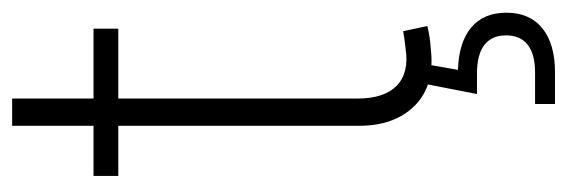

<svg xmlns="http://www.w3.org/2000/svg" viewBox="-323 -389 916 310"><g transform="rotate(-90 135.0 -234.0)"><path d="M243.7 -541V-501H5.9V-541ZM86.9 -672.4H130.9V-114.7Q130.9 -71.8 151.6 -51.5Q172.4 -31.2 211.4 -37.1Q217.3 -37.6 225.1 -38.8Q232.9 -40 239.7 -41L248 -2Q239.7 0 230.5 1.5Q221.2 2.9 212.4 3.4Q153.3 10.7 120.1 -21.7Q86.9 -54.2 86.9 -112.3ZM122.1 204.1V171.9H172.9Q202.6 171.9 217.8 159.9Q232.9 147.9 232.9 125Q232.9 102.5 217.8 90.3Q202.6 78.1 170.4 78.1H138.2L156.2 -14.2H185.5V0L177.2 47.4Q221.7 48.8 245.6 68.8Q269.5 88.9 269.5 125.5Q269.5 163.1 244.4 183.6Q219.2 204.1 172.9 204.1Z"/></g></svg>

Font: Inter 17pt ExtraLight
Style: Regular
Weight: 250
Version: Version 4.001;git-66647c0bb